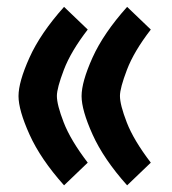

<svg xmlns="http://www.w3.org/2000/svg" viewBox="-20 -523 502 562"><path d="M218.8 -241.7Q218.8 -283.2 250.7 -354.2Q282.7 -425.3 352.1 -502.9L421.4 -436.5Q372.1 -372.6 351.6 -318.8Q331.1 -265.1 331.1 -242.2Q331.1 -216.3 351.1 -164.6Q371.1 -112.8 421.4 -46.9L352.1 19.5Q283.2 -57.6 251 -129.2Q218.8 -200.7 218.8 -241.7ZM34.2 -241.7Q34.2 -283.2 66.2 -354.2Q98.1 -425.3 167.5 -502.9L236.8 -436.5Q187.5 -372.6 167 -318.8Q146.5 -265.1 146.5 -242.2Q146.5 -216.3 166.5 -164.6Q186.5 -112.8 236.8 -46.9L167.5 19.5Q98.6 -57.6 66.4 -129.2Q34.2 -200.7 34.2 -241.7Z"/></svg>

Font: Vazir WOL
Style: Bold-WOL
Weight: 700
Designer: Saber Rastikerdar
Foundry: Saber Rastikerdar
Version: Version 30.0.0